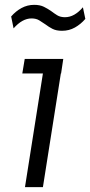

<svg xmlns="http://www.w3.org/2000/svg" viewBox="-20 -772 372 792"><path d="M83 0 157 -469H72L82 -529H241L232 -469H231L157 0ZM236 -645Q212 -645 196.5 -653Q181 -661 168 -671Q155 -680 142 -688Q129 -696 110 -696Q72 -696 36 -655L26 -704Q45 -726 69 -739Q93 -752 121 -752Q145 -752 161 -744Q177 -736 190 -727Q203 -717 216 -709Q229 -701 248 -701Q268 -701 286.5 -711.5Q305 -722 322 -742L332 -694Q313 -672 289 -658.5Q265 -645 236 -645Z"/></svg>

Font: Sora Light
Style: Italic
Weight: 300
Designer: Jonathan Barnbrook, Juli√°n Moncada
Version: Version 1.000